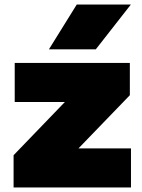

<svg xmlns="http://www.w3.org/2000/svg" viewBox="-20 -828 628 848"><path d="M40 0V-142.5L266.5 -377.5H45V-550H553.5V-407.5L326.5 -172.5H558.5V0ZM196 -610 319 -808H558L403 -610Z"/></svg>

Font: Encode Sans Semi Expanded Black
Style: Regular
Weight: 900
Width: 6
Designer: Multiple Designers
Foundry: Impallari Type
Version: Version 3.000; ttfautohint (v1.8.3) -l 8 -r 50 -G 200 -x 14 